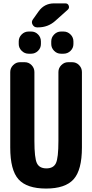

<svg xmlns="http://www.w3.org/2000/svg" viewBox="-20 -1095 540 1125"><path d="M336.9 -780.3Q313.5 -780.3 296.9 -797.4Q280.3 -814.5 280.3 -836.9V-852.5Q280.3 -876 297.4 -893.1Q314.5 -910.2 336.9 -910.2H352.5Q376 -910.2 393.1 -893.1Q410.2 -876 410.2 -852.5V-836.9Q410.2 -813.5 393.1 -796.9Q376 -780.3 352.5 -780.3ZM147.5 -910.2H163.1Q186.5 -910.2 203.1 -893.1Q219.7 -876 219.7 -852.5V-836.9Q219.7 -813.5 202.6 -796.9Q185.5 -780.3 163.1 -780.3H147.5Q124 -780.3 106.9 -797.4Q89.8 -814.5 89.8 -836.9V-852.5Q89.8 -876 106.9 -893.1Q124 -910.2 147.5 -910.2ZM377 -1038.1 302.7 -971.7Q260.7 -934.6 203.1 -934.6H197.3Q179.7 -934.6 170.9 -950.7Q162.1 -966.8 172.9 -981.4L207 -1029.3Q240.2 -1075.2 296.9 -1075.2H363.3Q377.9 -1075.2 382.8 -1061.5Q387.7 -1047.9 377 -1038.1ZM403.3 -730.5Q426.8 -730.5 443.4 -713.4Q460 -696.3 460 -672.9V-230.5Q460 -98.6 411.1 -44.4Q362.3 9.8 250 9.8Q137.7 9.8 88.9 -43.9Q40 -97.7 40 -230.5V-672.9Q40 -696.3 57.1 -713.4Q74.2 -730.5 96.7 -730.5H125Q148.4 -730.5 165 -713.4Q181.6 -696.3 181.6 -672.9V-269.5Q181.6 -168.9 196.3 -138.7Q210.9 -108.4 252 -108.4Q293 -108.4 307.6 -138.7Q322.3 -168.9 322.3 -269.5V-672.9Q322.3 -696.3 339.4 -713.4Q356.4 -730.5 378.9 -730.5Z"/></svg>

Font: Rounded Mgen+ 1m bold
Style: Bold
Weight: 700
Designer: [Source Han Sans]
Ryoko NISHIZUKA  (kana & ideographs); Paul D. Hunt (Latin, Greek & Cyrillic); Wenlong ZHANG  (bopomofo
Version: Version 1.059.20150602